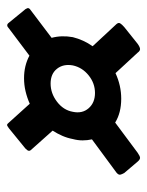

<svg xmlns="http://www.w3.org/2000/svg" viewBox="47 -620 436 571"><g transform="rotate(-90 265.5 -334.0)"><path d="M71 -143 37 -183Q33 -190 32 -195Q31 -200 38 -206L137 -279Q134 -293 134 -307Q134 -321 138 -336Q141 -352 147.5 -367Q154 -382 163 -396L105 -461Q101 -466 105 -471.5Q109 -477 116 -482L170 -526Q178 -532 180.5 -531.5Q183 -531 187 -526L243 -464Q261 -472 280 -476.5Q299 -481 319 -481Q356 -481 386 -465L467 -526Q477 -536 484 -526L520 -482Q525 -477 527 -471.5Q529 -466 521 -461L439 -399Q447 -369 441 -336Q433 -304 414 -277L480 -206Q485 -200 482 -195Q479 -190 471 -183L421 -143Q411 -136 405.5 -136Q400 -136 395 -143L334 -209Q297 -192 258 -192Q216 -192 187 -210L97 -143Q87 -136 82 -136Q77 -136 71 -143ZM219 -336Q213 -308 229.5 -289Q246 -270 275 -270Q304 -270 327.5 -289Q351 -308 357 -336Q362 -364 347 -383Q332 -402 303 -402Q274 -402 249 -383Q224 -364 219 -336Z"/></g></svg>

Font: Glory ExtraBold
Style: Italic
Weight: 800
Italic angle: -12°
Version: Version 1.011